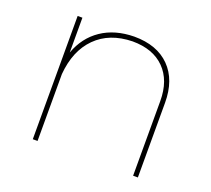

<svg xmlns="http://www.w3.org/2000/svg" viewBox="-95 -637 833 757"><g transform="rotate(20 322.0 -258.5)"><path d="M550.8 -313V0H530.8V-313Q530.8 -399.9 482.4 -448.5Q434.1 -497.1 348.1 -497.1Q252 -495.1 195.1 -438Q138.2 -380.9 129.9 -280.8V0H109.9V-517.1H129.9V-371.1Q154.8 -439.9 210.9 -478Q267.1 -516.1 348.1 -517.1Q443.8 -517.1 497.3 -463.1Q550.8 -409.2 550.8 -313Z"/></g></svg>

Font: Montserrat
Style: Thin
Weight: 250
Designer: Julieta Ulanovsky
Foundry: Julieta Ulanovsky
Version: Version 1.000;PS 002.000;hotconv 1.0.70;makeotf.lib2.5.58329